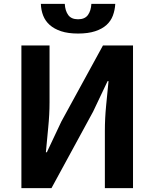

<svg xmlns="http://www.w3.org/2000/svg" viewBox="-20 -976 801 996"><path d="M91 -740H237V-445Q237 -382 230 -313Q223 -244 218 -186H223L298 -345L514 -740H670V0H524V-297Q524 -361 530.5 -428Q537 -495 543 -555H538L463 -397L247 0H91ZM385 -802Q333 -802 297 -814Q261 -826 238 -846.5Q215 -867 204 -895Q193 -923 192 -956H316Q318 -920 334 -898Q350 -876 385 -876Q420 -876 436 -898Q452 -920 454 -956H578Q576 -923 565.5 -895Q555 -867 532.5 -846.5Q510 -826 473.5 -814Q437 -802 385 -802Z"/></svg>

Font: SpoqaHanSansJP-Bold
Style: Regular
Weight: 700
Designer: [Source Han Sans]
Ryoko NISHIZUKA  (kana & ideographs); Paul D. Hunt (Latin, Greek & Cyrillic); Wenlong ZHANG  (bopomofo
Foundry: Spoqa (http://bi.spoqa.com)
Version: Version 1.002.20150607